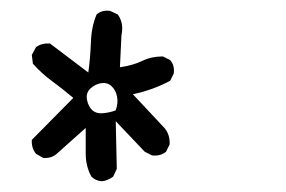

<svg xmlns="http://www.w3.org/2000/svg" viewBox="-20 -291 540 362"><path d="M171.9 50.8Q160.2 49.8 152.3 42Q141.6 22.5 141.6 -1.5Q141.6 -25.4 141.6 -49.8L86.9 -1Q77.1 7.8 61.5 6.8L47.9 -1Q39.1 -11.7 40 -27.3L118.2 -106.4Q98.6 -123 78.6 -137.7Q58.6 -152.3 42 -170.9L40 -187.5L47.9 -202.1Q58.6 -210 74.2 -209L146.5 -154.3Q150.4 -182.6 151.4 -211.4Q152.3 -240.2 162.1 -263.7Q171.9 -272.5 187.5 -270.5L202.1 -263.7Q213.9 -247.1 209 -224.6L206.1 -164.1Q231.4 -168 248.5 -176.3Q265.6 -184.6 287.1 -184.6L300.8 -177.7Q309.6 -168 307.6 -152.3L300.8 -138.7Q284.2 -129.9 266.6 -123.5Q249 -117.2 230.5 -113.3L290 -49.8Q300.8 -37.1 299.8 -18.6L293 -4.9Q282.2 3.9 266.6 2L252.9 -4.9L198.2 -62.5L200.2 27.3L193.4 42Q182.6 49.8 171.9 50.8ZM198.2 -83Q203.1 -96.7 200.7 -108.9Q198.2 -121.1 190.4 -128.4Q182.6 -135.7 171.4 -134.3Q160.2 -132.8 150.9 -124.5Q141.6 -116.2 144 -103Q146.5 -89.8 154.3 -83Q162.1 -76.2 175.3 -77.6Q188.5 -79.1 198.2 -83Z"/></svg>

Font: NaikaiFont
Style: Regular
Weight: 400
Version: Version 1.67